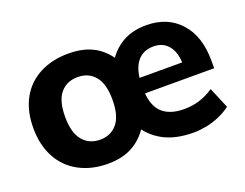

<svg xmlns="http://www.w3.org/2000/svg" viewBox="-88 -686 1105 865"><g transform="rotate(-20 464.5 -253.0)"><path d="M300 11Q221 11 161 -21.5Q101 -54 69 -114Q37 -174 37 -255Q37 -336 69 -395Q101 -454 161 -485.5Q221 -517 300 -517Q374 -517 424.5 -488Q475 -459 506 -403H475Q506 -458 555 -487.5Q604 -517 672 -517Q774 -517 834.5 -450.5Q895 -384 895 -266V-230H546V-304H787L769 -289Q769 -351 743 -383.5Q717 -416 671 -416Q618 -416 590 -377.5Q562 -339 562 -266V-258Q562 -176 598.5 -139.5Q635 -103 706 -103Q746 -103 780.5 -114Q815 -125 848 -147L890 -47Q865 -28 833.5 -14.5Q802 -1 770 5Q738 11 711 11Q624 11 565.5 -20.5Q507 -52 475 -109H507Q476 -51 425 -20Q374 11 300 11ZM303 -103Q355 -103 385.5 -140Q416 -177 416 -254Q416 -330 385.5 -366.5Q355 -403 303 -403Q250 -403 219.5 -366.5Q189 -330 189 -254Q189 -177 220 -140Q251 -103 303 -103Z"/></g></svg>

Font: Mulish ExtraLight ExtraBold
Style: Regular
Weight: 800
Version: Version 3.603